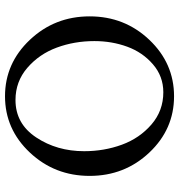

<svg xmlns="http://www.w3.org/2000/svg" viewBox="5 -696 701 751"><g transform="rotate(-90 355.5 -320.5)"><path d="M339.8 -610.4Q247.1 -610.4 193.4 -529.3Q139.6 -448.2 139.6 -341.8Q139.6 -263.7 165 -194.3Q190.4 -125 244.1 -78.6Q297.9 -32.2 370.1 -32.2Q432.6 -32.2 479.5 -72.8Q526.4 -113.3 548.3 -173.3Q570.3 -233.4 570.3 -301.8Q570.3 -379.9 544.9 -448.7Q519.5 -517.6 465.8 -564Q412.1 -610.4 339.8 -610.4ZM134.3 -86.9Q43 -183.6 43 -320.3Q43 -457 134.3 -554.2Q225.6 -651.4 354.5 -651.4Q483.4 -651.4 575.2 -554.2Q667 -457 667 -320.3Q667 -183.6 575.2 -86.9Q483.4 9.8 354.5 9.8Q225.6 9.8 134.3 -86.9Z"/></g></svg>

Font: Crimson Text
Style: Regular
Weight: 400
Version: Version 0.13